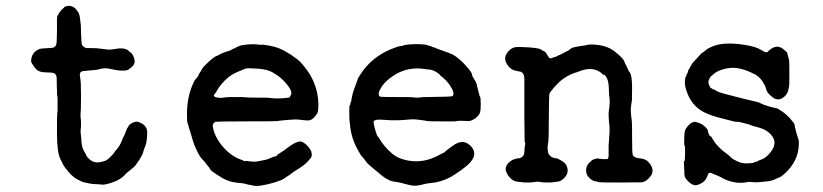

<svg xmlns="http://www.w3.org/2000/svg" viewBox="-20 -592 2775 647"><path d="M406 -153 408 -159Q408 -159 409 -160.5Q410 -162 410.5 -162.5Q411 -163 413.5 -168Q416 -173 425 -177.5Q434 -182 440.5 -182Q447 -182 458 -176Q476 -165 476 -147Q476 -116 470 -101Q464 -86 463 -81Q462 -76 458.5 -69.5Q455 -63 453 -59Q451 -55 447.5 -50.5Q444 -46 439.5 -39Q435 -32 430.5 -28.5Q426 -25 421 -20.5Q416 -16 411.5 -13Q407 -10 399 -1Q380 19 337 29Q327 31 322 30Q317 29 302 28.5Q287 28 277.5 25.5Q268 23 263.5 22.5Q259 22 242.5 13.5Q226 5 211.5 -12Q197 -29 193.5 -36Q190 -43 183 -57Q172 -80 172 -145Q172 -210 173 -212Q174 -214 174 -221V-238V-259Q174 -262 173.5 -266.5Q173 -271 172.5 -271.5Q172 -272 171.5 -300Q171 -328 171 -331Q169 -343 161.5 -345.5Q154 -348 137 -348Q114 -348 104.5 -356.5Q95 -365 85 -383Q84 -414 111 -426Q118 -429 136.5 -429.5Q155 -430 160.5 -432Q166 -434 169 -440.5Q172 -447 172 -487Q171 -535 173.5 -538.5Q176 -542 177 -544Q179 -549 179.5 -549Q180 -549 182.5 -552.5Q185 -556 186.5 -557.5Q188 -559 188 -559.5Q188 -560 192 -563Q196 -566 196 -567.5Q196 -569 206 -571.5Q216 -574 224.5 -569.5Q233 -565 233.5 -564Q234 -563 239 -557Q248 -548 250 -527.5Q252 -507 252.5 -507Q253 -507 253 -482Q254 -446 256.5 -440.5Q259 -435 270 -430H287Q307 -430 319 -428Q346 -424 353 -425L383 -429H389Q398 -429 406 -425.5Q414 -422 413 -422Q412 -420 419 -416Q428 -410 432.5 -394Q437 -378 425.5 -367.5Q414 -357 408.5 -355.5Q403 -354 395 -354Q377 -354 365 -357Q353 -360 348.5 -360.5Q344 -361 341.5 -361.5Q339 -362 336 -362Q333 -362 327 -361.5Q321 -361 313.5 -358.5Q306 -356 281.5 -354.5Q257 -353 253 -350Q247 -345 250 -331.5Q253 -318 253 -272Q253 -226 252.5 -223.5Q252 -221 251.5 -208.5Q251 -196 252 -193Q253 -190 253 -176Q253 -162 252 -156Q251 -150 252 -143.5Q253 -137 254 -123Q255 -96 262.5 -84Q270 -72 270 -70Q270 -68 276.5 -60.5Q283 -53 290 -49Q304 -42 320 -46Q336 -50 338.5 -52Q341 -54 345 -56.5Q349 -59 348 -60L355 -66Q355 -67 357 -68.5Q359 -70 362 -73.5Q365 -77 364.5 -77.5Q364 -78 374 -89.5Q384 -101 390 -116.5Q396 -132 397.5 -133.5Q399 -135 400.5 -139.5Q402 -144 402.5 -145Q403 -146 404 -149.5Q405 -153 406 -153Z M807 -49 809 -50Q809 -50 824 -48Q839 -46 849.5 -48.5Q860 -51 870 -52.5Q880 -54 892 -59.5Q904 -65 905 -64.5Q906 -64 910.5 -66Q915 -68 914.5 -69.5Q914 -71 923 -76Q932 -81 953 -97Q990 -124 1003 -111Q1004 -111 1008.5 -107.5Q1013 -104 1017 -99.5Q1021 -95 1022 -93.5Q1023 -92 1025.5 -87.5Q1028 -83 1028.5 -83Q1029 -83 1030 -76Q1033 -64 1024 -56Q1011 -39 990 -26Q969 -13 963.5 -8.5Q958 -4 955.5 -2.5Q953 -1 951 0.5Q949 2 945.5 4Q942 6 937 10Q932 14 908 22Q851 39 831 33Q829 32 824 31.5Q819 31 808.5 28Q798 25 787.5 24.5Q777 24 768 22Q759 20 758 20Q757 20 745 15.5Q733 11 711.5 -3Q690 -17 688 -22Q686 -27 682 -31Q678 -35 674 -41Q670 -47 661.5 -55.5Q653 -64 643 -85Q633 -106 629.5 -119.5Q626 -133 623.5 -140Q621 -147 620 -151Q619 -155 617.5 -159Q616 -163 615 -168Q614 -173 612 -177Q610 -181 610 -207Q610 -272 636 -321Q638 -325 638 -325Q640 -324 642.5 -328.5Q645 -333 645 -333Q648 -333 648.5 -337Q649 -341 653 -346.5Q657 -352 658 -354Q659 -360 673 -374Q687 -388 697 -395.5Q707 -403 709.5 -403.5Q712 -404 714 -405Q716 -406 720 -408.5Q724 -411 725 -411Q726 -411 731 -413.5Q736 -416 746.5 -419Q757 -422 758 -423Q759 -424 763 -426Q767 -428 767 -428.5Q767 -429 770 -429Q773 -429 774 -431Q775 -433 792 -439Q830 -446 857 -441Q861 -441 861.5 -441.5Q862 -442 869 -441Q876 -440 876.5 -440Q877 -440 889 -438Q923 -432 953 -412Q957 -410 960 -408Q963 -406 966 -403.5Q969 -401 979.5 -394Q990 -387 1006 -367Q1051 -312 1053 -242Q1053 -223 1051 -215.5Q1049 -208 1040.5 -198.5Q1032 -189 1024.5 -187Q1017 -185 999 -187.5Q981 -190 975 -189.5Q969 -189 958.5 -188.5Q948 -188 939 -187Q917 -185 914.5 -184Q912 -183 810.5 -183Q709 -183 705 -181Q696 -176 697 -166Q702 -133 729 -100Q759 -64 798 -52Q800 -52 800 -50.5Q800 -49 807 -49ZM839 -361Q825 -362 817.5 -362Q810 -362 803.5 -359.5Q797 -357 794.5 -355.5Q792 -354 779 -349Q750 -337 726 -308Q717 -297 713 -290Q709 -283 708.5 -282Q708 -281 708 -281Q708 -281 704 -276Q694 -266 714 -263Q717 -262 727 -262.5Q737 -263 739 -264Q741 -265 774 -265Q807 -265 809.5 -264Q812 -263 848 -263Q884 -263 884 -262.5Q884 -262 892 -261.5Q900 -261 907 -260.5Q914 -260 933 -261Q962 -263 957 -266Q956 -267 959 -270Q971 -283 935 -321Q926 -330 919.5 -334.5Q913 -339 905 -344Q883 -360 839 -361Z M1533 -185Q1519 -185 1513 -183H1468Q1423 -183 1420 -184Q1417 -185 1413 -185.5Q1409 -186 1391 -188.5Q1373 -191 1355 -189Q1316 -185 1285 -187.5Q1254 -190 1248 -188Q1242 -186 1240 -185Q1237 -182 1243 -159.5Q1249 -137 1252.5 -133Q1256 -129 1261.5 -120Q1267 -111 1276 -100Q1303 -68 1327 -59Q1397 -32 1468 -74Q1475 -78 1476 -78Q1477 -78 1478.5 -79Q1480 -80 1480 -81Q1480 -82 1484.5 -85Q1489 -88 1506 -101Q1539 -125 1563 -103Q1603 -67 1537 -21Q1534 -18 1527 -14Q1500 6 1476.5 14.5Q1453 23 1437.5 24Q1422 25 1401 30.5Q1380 36 1364.5 32.5Q1349 29 1343.5 27.5Q1338 26 1335 25Q1332 24 1326 23Q1320 22 1317.5 21.5Q1315 21 1303 19Q1283 15 1254 -11Q1252 -13 1248.5 -15.5Q1245 -18 1237 -25Q1229 -32 1224 -36Q1219 -40 1210.5 -51.5Q1202 -63 1199 -65.5Q1196 -68 1188 -83Q1163 -125 1159 -175Q1158 -181 1157.5 -188.5Q1157 -196 1157 -208Q1157 -237 1158 -236.5Q1159 -236 1160 -238Q1161 -243 1161 -245Q1161 -247 1162 -247.5Q1163 -248 1163.5 -251.5Q1164 -255 1165 -260Q1166 -265 1167.5 -272.5Q1169 -280 1174.5 -294.5Q1180 -309 1180 -310Q1180 -311 1182.5 -316.5Q1185 -322 1185 -324.5Q1185 -327 1195 -342Q1232 -399 1297 -426Q1326 -438 1333 -437L1338 -438Q1340 -441 1362.5 -442.5Q1385 -444 1395 -443Q1416 -442 1418.5 -440.5Q1421 -439 1427.5 -437.5Q1434 -436 1434.5 -435Q1435 -434 1440 -433Q1445 -432 1445 -431.5Q1445 -431 1448 -430Q1451 -429 1453 -428Q1455 -427 1469.5 -422Q1484 -417 1487.5 -415.5Q1491 -414 1491.5 -414.5Q1492 -415 1492.5 -414Q1493 -413 1497 -411.5Q1501 -410 1501 -410.5Q1501 -411 1502.5 -410Q1504 -409 1506 -408Q1508 -407 1511 -405Q1530 -393 1550 -370.5Q1570 -348 1570.5 -341.5Q1571 -335 1578 -325Q1585 -315 1586.5 -307Q1588 -299 1589.5 -294Q1591 -289 1593.5 -278.5Q1596 -268 1597 -267Q1600 -265 1600 -243Q1600 -221 1598 -214Q1593 -198 1573 -188Q1567 -185 1561 -184ZM1422 -358 1399 -361Q1346 -365 1303 -335Q1279 -319 1267 -301Q1248 -272 1262 -266Q1264 -265 1318.5 -265Q1373 -265 1374 -264Q1375 -263 1386.5 -263Q1398 -263 1398 -264Q1398 -265 1449 -265.5Q1500 -266 1504 -268Q1513 -274 1502.5 -294Q1492 -314 1472 -331L1462 -339Q1465 -340 1450.5 -349Q1436 -358 1422 -358Z M1975 -442Q2023 -441 2051.5 -418.5Q2080 -396 2084 -385Q2084 -383 2087 -377.5Q2090 -372 2092 -367.5Q2094 -363 2095 -361Q2096 -359 2097.5 -355Q2099 -351 2101 -350Q2110 -339 2110 -297.5Q2110 -256 2109.5 -254Q2109 -252 2108 -245.5Q2107 -239 2106 -230Q2105 -221 2106 -212Q2107 -203 2107.5 -196Q2108 -189 2109 -185.5Q2110 -182 2110 -129.5Q2110 -77 2112 -71Q2116 -60 2135 -58.5Q2154 -57 2163 -48Q2193 -18 2167 8Q2154 22 2141 22.5Q2128 23 2064 23Q2000 23 1998.5 22Q1997 21 1986.5 19Q1976 17 1968 9.5Q1960 2 1957.5 -4.5Q1955 -11 1955 -18Q1955 -33 1965 -43Q1975 -53 1979.5 -54.5Q1984 -56 1988 -57Q1995 -59 1995.5 -58Q1996 -57 2010 -56Q2024 -55 2027.5 -56.5Q2031 -58 2031 -72Q2030 -101 2032.5 -125.5Q2035 -150 2034 -164Q2029 -208 2032 -221Q2036 -247 2034 -260.5Q2032 -274 2032 -284Q2032 -319 2024 -330Q2024 -331 2020.5 -336Q2017 -341 2016.5 -339.5Q2016 -338 2012 -341Q1981 -372 1930 -351Q1923 -348 1918.5 -347Q1914 -346 1901 -340Q1878 -329 1862.5 -313.5Q1847 -298 1843.5 -293Q1840 -288 1836 -283.5Q1832 -279 1831 -275Q1830 -274 1831 -274V-273Q1830 -269 1829.5 -195.5Q1829 -122 1828 -116Q1824 -97 1826 -85Q1828 -73 1829 -72.5Q1830 -72 1834 -67Q1839 -60 1858 -58Q1883 -46 1888 -36Q1900 -13 1883 6Q1871 19 1859.5 20Q1848 21 1844 22Q1840 23 1824.5 23Q1809 23 1805 22Q1793 19 1784.5 21Q1776 23 1759 23Q1742 23 1738.5 22Q1735 21 1729 21Q1709 20 1698 6Q1695 3 1694 2Q1693 1 1691.5 -2Q1690 -5 1689.5 -5Q1689 -5 1687.5 -9.5Q1686 -14 1685 -14.5Q1684 -15 1684 -23Q1685 -43 1713 -56L1715 -55Q1718 -56 1718 -57Q1718 -58 1722 -58Q1739 -58 1745 -70Q1747 -74 1747.5 -87Q1748 -100 1749 -101Q1750 -102 1750 -108Q1750 -114 1748 -114L1747 -194Q1747 -315 1747 -327Q1747 -344 1736 -350Q1732 -351 1721 -353Q1705 -355 1694 -368Q1670 -396 1695 -421Q1704 -430 1714 -432.5Q1724 -435 1760 -432.5Q1796 -430 1802.5 -425.5Q1809 -421 1814 -419Q1819 -417 1825 -405.5Q1831 -394 1836.5 -395.5Q1842 -397 1845 -398.5Q1848 -400 1850 -400Q1852 -400 1855.5 -402Q1859 -404 1860 -404.5Q1861 -405 1863.5 -406Q1866 -407 1867.5 -407.5Q1869 -408 1876.5 -412Q1884 -416 1885.5 -417Q1887 -418 1892.5 -420.5Q1898 -423 1903.5 -428Q1909 -433 1934.5 -436.5Q1960 -440 1960 -441Q1960 -442 1975 -442Z M2348 -415 2355 -420Q2355 -421 2359 -423.5Q2363 -426 2363.5 -427Q2364 -428 2380 -435Q2418 -452 2488 -441Q2526 -435 2541.5 -425.5Q2557 -416 2561 -416H2565L2568 -418Q2568 -420 2578 -427Q2601 -444 2624 -423Q2634 -414 2633.5 -412.5Q2633 -411 2634.5 -406.5Q2636 -402 2637 -397Q2638 -392 2639 -390Q2640 -388 2640 -345.5Q2640 -303 2639 -300.5Q2638 -298 2636 -287.5Q2634 -277 2625 -268Q2602 -246 2579 -268Q2566 -279 2563.5 -286.5Q2561 -294 2560.5 -295.5Q2560 -297 2558.5 -301.5Q2557 -306 2556 -306.5Q2555 -307 2554 -309Q2548 -323 2536 -333Q2524 -343 2523.5 -342Q2523 -341 2518.5 -344Q2514 -347 2496 -354Q2464 -366 2439 -363Q2401 -358 2382 -340Q2377 -335 2376.5 -335.5Q2376 -336 2373 -331Q2364 -318 2369 -306.5Q2374 -295 2376 -295Q2378 -295 2381.5 -292Q2385 -289 2386.5 -290Q2388 -291 2392 -287Q2400 -281 2434.5 -272.5Q2469 -264 2469.5 -263.5Q2470 -263 2479 -261Q2488 -259 2493.5 -257.5Q2499 -256 2518.5 -251.5Q2538 -247 2539 -246Q2540 -245 2545 -243Q2550 -241 2551.5 -240Q2553 -239 2555.5 -238.5Q2558 -238 2563 -236Q2568 -234 2573 -233Q2578 -232 2580.5 -231Q2583 -230 2584.5 -230Q2586 -230 2590.5 -228.5Q2595 -227 2596.5 -227.5Q2598 -228 2614 -217.5Q2630 -207 2644 -191Q2658 -175 2658 -170.5Q2658 -166 2659 -163.5Q2660 -161 2661.5 -153Q2663 -145 2666 -137L2670 -123Q2672 -124 2672 -107Q2671 -48 2622 -5Q2610 5 2607 5.5Q2604 6 2592 12Q2580 18 2562.5 19.5Q2545 21 2535 22Q2525 23 2514.5 21.5Q2504 20 2496.5 22Q2489 24 2475 24Q2444 24 2414 8Q2408 4 2401.5 1.5Q2395 -1 2386 -5Q2372 -12 2369 -9Q2366 -6 2362.5 4Q2359 14 2349 22Q2331 34 2320.5 32Q2310 30 2299.5 19.5Q2289 9 2287.5 2.5Q2286 -4 2286 -16Q2284 -50 2285 -49Q2287 -49 2287.5 -51Q2288 -53 2288.5 -71.5Q2289 -90 2288.5 -90.5Q2288 -91 2288 -96.5Q2288 -102 2286.5 -102Q2285 -102 2285.5 -122Q2286 -142 2288 -150.5Q2290 -159 2300 -169.5Q2310 -180 2318 -181Q2326 -182 2326 -181Q2326 -180 2331 -179Q2336 -178 2336.5 -177.5Q2337 -177 2343 -174Q2348 -173 2360 -161Q2368 -149 2366.5 -150Q2365 -151 2365 -150Q2371 -132 2374 -133Q2375 -134 2375.5 -132.5Q2376 -131 2377 -130.5Q2378 -130 2380 -126Q2398 -95 2429 -74Q2437 -68 2438 -66.5Q2439 -65 2442 -62.5Q2445 -60 2448 -57.5Q2451 -55 2465.5 -48Q2480 -41 2498 -41.5Q2516 -42 2519.5 -44Q2523 -46 2528.5 -47Q2534 -48 2533.5 -49Q2533 -50 2547 -55Q2561 -60 2575 -77Q2607 -115 2570 -146Q2557 -157 2534 -163Q2511 -169 2509.5 -170.5Q2508 -172 2495 -175Q2482 -178 2475.5 -180Q2469 -182 2464 -181.5Q2459 -181 2450 -183.5Q2441 -186 2421 -191Q2378 -201 2352 -214Q2310 -236 2294 -284Q2287 -303 2288 -318Q2289 -333 2290.5 -333Q2292 -333 2293 -338Q2294 -343 2295.5 -344Q2297 -345 2297.5 -348Q2298 -351 2299 -354Q2300 -357 2301.5 -358.5Q2303 -360 2303 -360.5Q2303 -361 2303.5 -362Q2304 -363 2308.5 -371Q2313 -379 2315 -381Q2317 -383 2318.5 -385Q2320 -387 2326.5 -393.5Q2333 -400 2337.5 -405.5Q2342 -411 2345 -413Q2348 -415 2348 -415Z"/></svg>

Font: TT2020 Style E
Style: Regular
Weight: 400
Version: Version 00.2